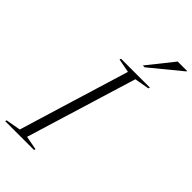

<svg xmlns="http://www.w3.org/2000/svg" viewBox="-315 -996 1074 1074"><g transform="rotate(45 222.5 -459.0)"><path d="M253 -680.5 171 -696 173.5 -705H402L399 -696L311.5 -680.5L111 -24.5L193 -9L190.5 0H-37.5L-35 -9L53 -24.5ZM286.5 -764.5 409 -918H483.5L482.5 -913.5L301 -764.5Z"/></g></svg>

Font: Newsreader 60pt Light
Style: Italic
Weight: 300
Italic angle: -17°
Designer: Hugues Gentile
Foundry: Production Type
Version: Version 1.003